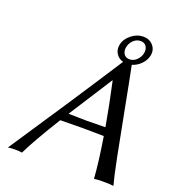

<svg xmlns="http://www.w3.org/2000/svg" viewBox="-143 -907 920 1020"><g transform="rotate(20 316.5 -397.0)"><path d="M487.8 -770Q465.3 -770 448 -753.7Q430.7 -737.3 425.8 -713.9Q420.9 -691.9 431.2 -675Q441.4 -658.2 463.9 -658.2Q486.3 -658.2 503.7 -675Q521 -691.9 525.9 -713.9Q530.8 -737.8 520.3 -753.9Q509.8 -770 487.8 -770ZM388.7 -713.9Q396 -748 427.2 -772.5Q458.5 -796.9 493.4 -796.9Q528.3 -796.9 549.3 -772.7Q570.3 -748.5 563 -713.9Q557.1 -687 535.4 -665Q513.7 -643.1 485.8 -634.8Q502 -556.6 530.8 -404.5Q559.6 -252.4 580.8 -146.2Q602.1 -40 614.3 2.9Q597.7 0 555.2 0Q522 0 504.4 2.9Q498.5 -86.4 475.6 -228.5Q404.8 -230 358.9 -230Q301.8 -230 229.5 -228.5Q136.2 -78.1 97.2 2.9Q85.9 0 53.2 0Q30.3 0 17.6 2.9Q255.9 -353 437 -633.8Q410.6 -641.1 396.7 -663.3Q382.8 -685.5 388.7 -713.9ZM467.8 -275.4Q447.8 -390.6 418.9 -522H417Q288.6 -322.3 259.3 -275.9Q271 -275.9 309.1 -274.9Q347.2 -273.9 363.3 -273.9Q405.8 -273.9 467.8 -275.4Z"/></g></svg>

Font: Linux Biolinum O
Style: Italic
Weight: 400
Italic angle: -12°
Designer: Philipp H. Poll
Foundry: Philipp H. Poll
Version: Version 1.1.3